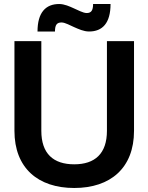

<svg xmlns="http://www.w3.org/2000/svg" viewBox="-20 -925 739 957"><path d="M350 12C530 12 648 -87 648 -273V-720H513V-273C513 -159 453 -106 350 -106C246 -106 186 -159 186 -273V-720H52V-273C52 -87 170 12 350 12ZM167 -768H254C254 -802 264 -813 287 -813C305 -813 332 -797 349 -790C372 -780 397 -768 424 -768C491 -768 531 -810 531 -905H444C444 -872 434 -860 412 -860C394 -860 366 -876 349 -883C327 -893 301 -905 275 -905C208 -905 167 -863 167 -768Z"/></svg>

Font: Aspekta 600
Style: Regular
Weight: 600
Designer: Ivo Dolenc
Version: Version 2.100